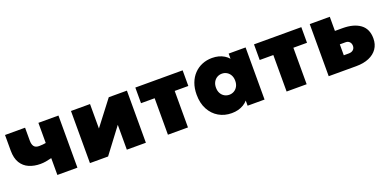

<svg xmlns="http://www.w3.org/2000/svg" viewBox="-11 -1160 3623 1800"><g transform="rotate(-20 1800.5 -260.0)"><path d="M350.5 0V-168Q319 -160 292 -155.5Q265 -151 238.5 -151Q175.5 -151 125.5 -172.5Q75.5 -194 46.5 -241Q17.5 -288 17.5 -365V-520H217.5V-391Q217.5 -353 232.5 -333Q247.5 -313 283.5 -313Q306 -313 321.2 -315Q336.5 -317 350.5 -319V-520H550.5V0Z M675.5 0V-520H865.5V-276L1052.5 -520H1233.5V0H1043.5V-248L856.5 0Z M1453.5 0V-364H1317.5V-520H1789.5V-364H1653.5V0Z M2086.5 15Q2015 15 1958 -18.2Q1901 -51.5 1867.8 -113.2Q1834.5 -175 1834.5 -260Q1834.5 -324 1853.5 -374.8Q1872.5 -425.5 1906.8 -461.2Q1941 -497 1987 -516Q2033 -535 2086.5 -535Q2155.5 -535 2206.2 -504.2Q2257 -473.5 2275.5 -421L2248.5 -378V-520H2417.5V0H2248.5V-142L2275.5 -99Q2257 -46.5 2206.2 -15.8Q2155.5 15 2086.5 15ZM2123.5 -155Q2150 -155 2171.8 -167.8Q2193.5 -180.5 2206.5 -204Q2219.5 -227.5 2219.5 -260Q2219.5 -292.5 2206.5 -316Q2193.5 -339.5 2171.8 -352.2Q2150 -365 2123.5 -365Q2097 -365 2075.2 -352.2Q2053.5 -339.5 2040.5 -316Q2027.5 -292.5 2027.5 -260Q2027.5 -227.5 2040.5 -204Q2053.5 -180.5 2075.2 -167.8Q2097 -155 2123.5 -155Z M2637.5 0V-364H2501.5V-520H2973.5V-364H2837.5V0Z M3057.5 0V-520H3257.5V-136H3307.5Q3335.5 -136 3352 -150.8Q3368.5 -165.5 3368.5 -190Q3368.5 -214 3354 -229.5Q3339.5 -245 3315.5 -245H3239.5V-379H3332.5Q3444.5 -379 3508.5 -332.2Q3572.5 -285.5 3572.5 -190Q3572.5 -131 3543.2 -88.5Q3514 -46 3460.2 -23Q3406.5 0 3332.5 0Z"/></g></svg>

Font: Geologica Cursive Black
Style: Regular
Weight: 900
Designer: Sindre Bremnes, Frode Helland
Foundry: Monokrom Skriftforlag AS
Version: Version 1.010;gftools[0.9.28]